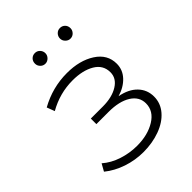

<svg xmlns="http://www.w3.org/2000/svg" viewBox="-190 -750 856 856"><g transform="rotate(-45 237.5 -322.5)"><path d="M419 -137Q419 -95 391 -62.5Q363 -30 315 -12.5Q267 5 211 5Q159 5 110 -11.5Q61 -28 24 -58L43 -92Q75 -64 119.5 -49.5Q164 -35 210 -35Q278 -35 325 -64Q372 -93 372 -141Q372 -183 333 -207.5Q294 -232 227 -232H150V-267H226Q284 -267 321 -290Q358 -313 358 -351Q358 -397 317 -421Q276 -445 213 -445Q132 -445 60 -404L46 -441Q127 -486 218 -486Q298 -486 351.5 -451.5Q405 -417 405 -358Q405 -320 378.5 -291.5Q352 -263 308 -250Q361 -240 390 -210Q419 -180 419 -137ZM147 -616Q147 -631 156.5 -640.5Q166 -650 180 -650Q194 -650 203.5 -640Q213 -630 213 -616.5Q213 -603 203 -593Q193 -583 180 -583Q166 -583 156.5 -593Q147 -603 147 -616ZM371 -616Q371 -603 361.5 -593Q352 -583 338 -583Q325 -583 315 -593Q305 -603 305 -616.5Q305 -630 314.5 -640Q324 -650 338 -650Q352 -650 361.5 -640.5Q371 -631 371 -616Z"/></g></svg>

Font: Montserrat Ace
Style: Light
Weight: 300
Designer: Julieta Ulanovsky
Foundry: Julieta Ulanovsky
Version: Version 1